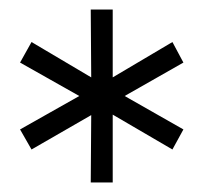

<svg xmlns="http://www.w3.org/2000/svg" viewBox="-20 -762 426 402"><path d="M341 -674 216 -600V-742H170L171 -600L46 -674L22 -631L146 -561L22 -491L46 -449L171 -521L170 -380H216V-522L341 -449L364 -491L241 -561L364 -631Z"/></svg>

Font: Montserrat Z
Style: Regular
Weight: 400
Designer: Julieta Ulanovsky
Foundry: Julieta Ulanovsky
Version: Version 8.000